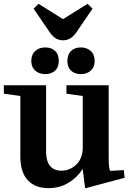

<svg xmlns="http://www.w3.org/2000/svg" viewBox="-22 -970 669 1000"><path d="M409 -470 324 -482V-526H544V-148Q544 -93 552 -80L623 -84L627 -44L425 10L421 8L409 -88H407Q379 -44 333 -17Q287 10 230 10Q161 10 122.5 -31.5Q84 -73 84 -155V-470L-2 -482V-526H218V-181Q218 -131 238.5 -106Q259 -81 297 -81Q343 -81 376 -113.5Q409 -146 409 -202ZM141 -652Q141 -686 161.5 -704.5Q182 -723 214 -723Q245 -723 264.5 -705Q284 -687 284 -652Q284 -619 264.5 -601.5Q245 -584 214 -584Q182 -584 161.5 -602Q141 -620 141 -652ZM399 -723Q430 -723 450.5 -704.5Q471 -686 471 -652Q471 -620 450.5 -602Q430 -584 399 -584Q368 -584 348.5 -601.5Q329 -619 329 -652Q329 -687 348.5 -705Q368 -723 399 -723ZM306 -760Q282 -760 264 -773Q246 -786 226 -818L153 -925L179 -950L305 -871H307L434 -950L460 -925L387 -818Q367 -786 348.5 -773Q330 -760 306 -760Z"/></svg>

Font: Minipax
Style: Bold
Weight: 600
Designer: Raphaël Ronot, Igor Stepanchenko (Cyrillic)
Foundry: steppetype
Version: Version 1.002